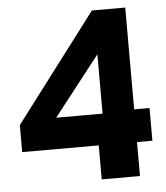

<svg xmlns="http://www.w3.org/2000/svg" viewBox="-49 -688 631 731"><g transform="rotate(-5 267.0 -322.0)"><path d="M456.6 0V-129.9H515.4V-254.9H456.6V-643.9H329.1L17.8 -233.1V-129.9H310.4V0ZM335.4 -475.8V-249.1H158.2Z"/></g></svg>

Font: Arad-VF Thin Dots1
Style: Regular
Weight: 100
Designer: Mohammad Darvishi
Version: Version 1.000;August 30, 2024;FontCreator 15.0.0.2992 64-bit